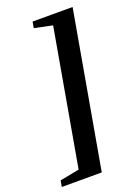

<svg xmlns="http://www.w3.org/2000/svg" viewBox="-208 -761 696 961"><g transform="rotate(-20 140.5 -280.0)"><path d="M-52 134 -46 101 57 81 184 -641 88 -661 94 -694H307L161 134Z"/></g></svg>

Font: Libra Serif Modern
Style: Bold Italic
Weight: 700
Italic angle: -12°
Designer: Stefan Peev, Context Ltd
Foundry: Stefan Peev, Context Ltd
Version: Version 1.000